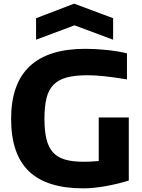

<svg xmlns="http://www.w3.org/2000/svg" viewBox="-20 -1021 782 1054"><path d="M438 13Q236 13 138.5 -81Q41 -175 41 -369Q41 -753 448 -753Q505 -753 567.5 -746.5Q630 -740 677 -728V-585Q606 -597 553.5 -602.5Q501 -608 461 -608Q393 -608 347.5 -596Q302 -584 274.5 -556.5Q247 -529 235.5 -483Q224 -437 224 -369Q224 -303 235 -257.5Q246 -212 271 -184.5Q296 -157 337 -145Q378 -133 439 -133Q456 -133 477.5 -134Q499 -135 522 -137V-376H687V-30Q659 -21 626 -13Q593 -5 559.5 1Q526 7 494.5 10Q463 13 438 13ZM178 -921 387 -1001 601 -921V-803L389 -882L178 -803Z"/></svg>

Font: Encode Sans Wide
Style: Bold
Weight: 700
Designer: Pablo Impallari, Andres Torresi
Foundry: Pablo Impallari, Andres Torresi
Version: Version 1.000; ttfautohint (v1.00) -l 8 -r 50 -G 200 -x 14 -